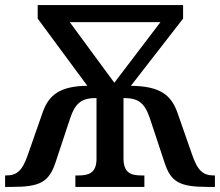

<svg xmlns="http://www.w3.org/2000/svg" viewBox="-20 -734 864 754"><path d="M0 0H27C136 0 172 -18 198 -96L255 -268C276 -331 301 -349 359 -349V-110C359 -53 326 -45 288 -45H276V0H547V-45H536C497 -45 465 -53 465 -112V-349C523 -349 548 -331 569 -268L626 -96C651 -18 687 0 796 0H824V-45H820C778 -45 756 -63 734 -128L677 -291C653 -359 611 -396 494 -397L699 -661V-714H128V-661L323 -397C215 -396 171 -361 147 -291L90 -128C68 -63 46 -45 4 -45H0ZM429 -409 254 -647H610Z"/></svg>

Font: Noto Serif Thai Medium
Style: Regular
Weight: 500
Designer: Monotype Design Team
Foundry: Monotype Imaging Inc.
Version: Version 1.901;PS 001.901;hotconv 1.0.88;makeotf.lib2.5.64775